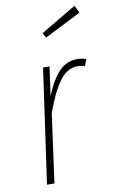

<svg xmlns="http://www.w3.org/2000/svg" viewBox="-87 -814 507 860"><g transform="rotate(-10 166.0 -384.0)"><path d="M315.9 -768.1 332 -733.9 166 -649.9 153.8 -671.9ZM286.1 -530.8Q305.7 -530.8 326.2 -523.9L314.9 -493.2Q299.3 -499 282.2 -499Q234.9 -499 200 -452.1Q165 -405.3 131.8 -312L88.9 0H55.2L128.9 -520H158.2L140.1 -388.2Q167.5 -458 202.1 -494.4Q236.8 -530.8 286.1 -530.8Z"/></g></svg>

Font: Fira Sans Compressed UltraLight
Style: Italic
Weight: 200
Width: 3
Italic angle: -8°
Designer: Carrois Corporate & Edenspiekermann AG
Foundry: Carrois Corporate GbR & Edenspiekermann AG
Version: Version 4.203;PS 004.203;hotconv 1.0.88;makeotf.lib2.5.64775